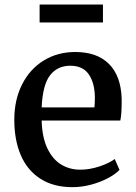

<svg xmlns="http://www.w3.org/2000/svg" viewBox="-20 -794 583 826"><path d="M41.5 0ZM303.7 -570.3Q397.5 -570.3 448.7 -519Q500 -467.8 503.4 -371.1V-353.5Q503.4 -302.2 497.6 -275.4H159.2Q161.1 -203.6 183.6 -156.2Q206.1 -108.9 242.7 -86.4Q279.3 -64 325.2 -64Q365.2 -64 407.5 -77.9Q449.7 -91.8 473.6 -109.9L494.1 -63Q475.6 -43.9 443.1 -26.9Q410.6 -9.8 370.8 0.7Q331.1 11.2 292 11.2Q210 11.2 153.6 -25.1Q97.2 -61.5 69.3 -126.7Q41.5 -191.9 41.5 -278.8Q41.5 -364.7 75.2 -431.2Q108.9 -497.6 168.5 -533.9Q228 -570.3 303.7 -570.3ZM386.2 -332Q388.2 -349.6 388.2 -374Q387.7 -436 362.3 -473.6Q336.9 -511.2 282.2 -511.2Q227.5 -511.2 195.6 -470.5Q163.6 -429.7 159.2 -332ZM422.9 -774.4V-697.3H150.4V-774.4Z"/></svg>

Font: Merriweather
Style: Regular
Weight: 400
Designer: Eben Sorkin
Foundry: Eben Sorkin
Version: Version 1.584; ttfautohint (v1.6)